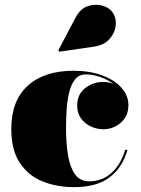

<svg xmlns="http://www.w3.org/2000/svg" viewBox="-20 -761 582 791"><path d="M368.5 -569 224.5 -548 220.5 -554 291 -688Q310.5 -725 341.2 -735.5Q372 -746 401 -738Q430 -730 443.5 -710.5Q460 -686.5 456.5 -655.5Q453 -624.5 430.8 -599.8Q408.5 -575 368.5 -569ZM505 -143.5Q485.5 -72.5 432.5 -31.2Q379.5 10 285 10Q214.5 10 155.8 -13.5Q97 -37 61.8 -89.8Q26.5 -142.5 26.5 -230Q26.5 -346.5 94.5 -408Q162.5 -469.5 283 -469.5Q349 -469.5 400 -450.8Q451 -432 480 -400Q509 -368 509 -328Q509 -282.5 477.8 -255.5Q446.5 -228.5 405 -228.5Q380 -228.5 355.2 -239.5Q330.5 -250.5 314.2 -272.5Q298 -294.5 298 -327Q298 -372 330.8 -397.8Q363.5 -423.5 405 -423.5Q427 -423.5 447 -415.5Q422 -434 391.5 -444.2Q361 -454.5 333.5 -454.5Q305 -454.5 288.5 -433Q272 -411.5 264.2 -377.5Q256.5 -343.5 254.2 -304.5Q252 -265.5 252 -230Q252 -173 259.8 -123.8Q267.5 -74.5 288.2 -44.2Q309 -14 347 -14Q401.5 -14 440 -49.2Q478.5 -84.5 495.5 -143.5Z"/></svg>

Font: Bodoni* 24pt Fatface
Style: Regular
Weight: 900
Version: Version 2.3